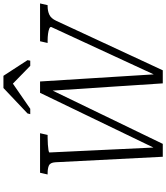

<svg xmlns="http://www.w3.org/2000/svg" viewBox="55 -1018 967 1117"><g transform="rotate(-90 538.5 -459.5)"><path d="M92 -710H322L312 -666H297Q276 -666 256 -664.5Q236 -663 223.5 -661Q211 -659 210 -655L240 -22H225L557 -710H623L666 -22H652L940 -645Q941 -652 930 -656.5Q919 -661 900.5 -663.5Q882 -666 860 -666H847L857 -710H1077L1067 -666H1061Q1033 -666 1011.5 -656Q990 -646 976 -616L688 4H612L568 -665L585 -668L260 4H185L153 -621Q151 -651 134 -658.5Q117 -666 88 -666H82ZM656 -923H585L437 -783L433 -767H464L638 -887H591L714 -767H744L747 -783Z"/></g></svg>

Font: Roboto Serif ExtraLight
Style: Italic
Weight: 250
Italic angle: -10°
Designer: Greg Gazdowicz
Foundry: Commercial Type
Version: Version 1.008